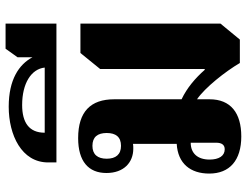

<svg xmlns="http://www.w3.org/2000/svg" viewBox="-116 -738 865 672"><g transform="rotate(-90 316.0 -401.5)"><path d="M305 -100V-144C346 -116 402 -45 432 6H514L570 -62V-552H467L411 -483V-117H408C379 -150 345 -179 305 -198V-434C305 -516 262 -560 169 -560C88 -560 47 -524 47 -461C47 -400 84 -367 132 -367C138 -367 144 -367 149 -368V-215C80 -211 45 -167 45 -101C45 -30 91 11 175 11C257 11 305 -26 305 -100ZM142 -410C112 -410 97 -428 97 -460C97 -492 112 -510 142 -510C173 -510 187 -492 187 -460C187 -428 173 -410 142 -410ZM130 -47C107 -47 94 -67 94 -100C94 -142 116 -166 153 -166V-77C153 -58 146 -47 130 -47Z M84 -636H570V-814H482L452 -772V-720C427 -767 374 -803 279 -803C180 -803 84 -758 84 -665ZM188 -677C188 -732 224 -756 285 -756C361 -756 411 -724 416 -677Z"/></g></svg>

Font: Noto Serif Thai SemiCondensed Extra
Style: Regular
Weight: 800
Width: 4
Designer: Monotype Design Team
Foundry: Monotype Imaging Inc.
Version: Version 1.901